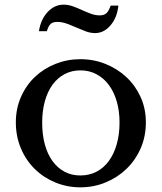

<svg xmlns="http://www.w3.org/2000/svg" viewBox="-20 -794 694 824"><path d="M325 -540Q382 -540 433 -519.5Q484 -499 522.5 -463Q561 -427 583.5 -377.5Q606 -328 606 -269Q606 -208 583.5 -157Q561 -106 522.5 -69Q484 -32 433 -11Q382 10 325 10Q269 10 218.5 -10.5Q168 -31 130 -68Q92 -105 70 -156.5Q48 -208 48 -269Q48 -328 70 -378Q92 -428 130 -464Q168 -500 218.5 -520Q269 -540 325 -540ZM325 -492Q288 -492 257.5 -476Q227 -460 205.5 -430.5Q184 -401 172.5 -359.5Q161 -318 161 -268Q161 -216 172.5 -174Q184 -132 205.5 -102.5Q227 -73 257 -57Q287 -41 325 -41Q363 -41 394 -57Q425 -73 447 -103Q469 -133 481 -175Q493 -217 493 -268Q493 -318 481 -359Q469 -400 447 -429.5Q425 -459 394 -475.5Q363 -492 325 -492ZM147 -660Q155 -711 184.5 -742.5Q214 -774 253 -774Q273 -774 292.5 -767Q312 -760 331.5 -751Q351 -742 370 -735Q389 -728 408 -728Q427 -728 437 -737.5Q447 -747 455 -770H488Q483 -719 454.5 -685.5Q426 -652 388 -652Q368 -652 348 -659.5Q328 -667 307.5 -676Q287 -685 266.5 -692.5Q246 -700 226 -700Q207 -700 197.5 -691.5Q188 -683 181 -660Z"/></svg>

Font: Libre Baskerville
Style: Regular
Weight: 400
Designer: Pablo Impallari, Rodrigo Fuenzalida
Foundry: Pablo Impallari, Rodrigo Fuenzalida
Version: Version 1.000; ttfautohint (v0.93) -l 8 -r 50 -G 200 -x 14 -